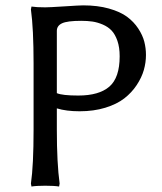

<svg xmlns="http://www.w3.org/2000/svg" viewBox="-20 -679 599 709"><path d="M189.9 -564.9V-335Q210 -326.2 269 -326.2Q345.7 -326.2 383.8 -359.1Q421.9 -392.1 421.9 -471.2Q421.9 -503.9 413.6 -528.1Q405.3 -552.2 392.1 -566.2Q378.9 -580.1 359.4 -588.4Q339.8 -596.7 321.3 -599.4Q302.7 -602.1 279.8 -602.1Q228.5 -602.1 209.2 -593Q189.9 -584 189.9 -564.9ZM104 -444.8Q104 -572.8 94.2 -644L96.2 -654.8Q114.3 -651.9 147 -651.9Q162.1 -651.9 218 -655.5Q273.9 -659.2 287.1 -659.2Q340.3 -659.2 382.1 -647.5Q423.8 -635.7 449 -617.2Q474.1 -598.6 490.5 -573.7Q506.8 -548.8 512.9 -524.9Q519 -501 519 -476.1Q519 -448.2 511.2 -420.7Q503.4 -393.1 484.9 -365Q466.3 -336.9 439 -315.7Q411.6 -294.4 368.9 -281.2Q326.2 -268.1 273.9 -268.1Q224.6 -268.1 189.9 -278.8V-200.2Q189.9 -76.2 200.2 -1L198.2 9.8Q180.2 6.8 147 6.8Q114.3 6.8 96.2 9.8L94.2 -1Q104 -68.8 104 -200.2Z"/></svg>

Font: Linear Smooth Low Contrast
Style: Regular
Weight: 500
Designer: Philipp H. Poll, Flanker
Foundry: Philipp H. Poll, reworked by Flanker
Version: Version 1.010 | FøM Fix